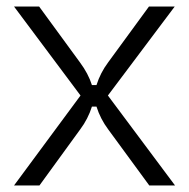

<svg xmlns="http://www.w3.org/2000/svg" viewBox="-20 -569 581 589"><path d="M23 0 227 -276 23 -549H100L225 -378Q251 -343 262 -308H276Q288 -346 312 -378L437 -549H516L311 -276L517 0H438L312 -172Q288 -204 276 -242H262Q250 -204 226 -172L101 0Z"/></svg>

Font: Open Sauce Sans Light
Style: Regular
Weight: 300
Designer: Alfredo Marco Pradil
Foundry: Creative Sauce Fz LLC
Version: Version 1.477